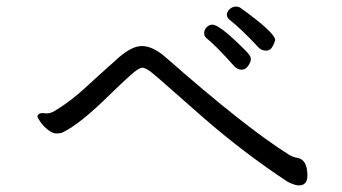

<svg xmlns="http://www.w3.org/2000/svg" viewBox="-20 -672 1040 584"><path d="M767 -527Q776 -518 789.5 -518Q803 -518 810 -532.5Q817 -547 817 -550Q817 -572 713 -647Q707 -652 697 -652Q687 -652 678.5 -644Q670 -636 670 -627.5Q670 -619 677 -613Q714 -584 767 -527ZM626 -597Q616 -597 608.5 -589Q601 -581 601 -571.5Q601 -562 608 -556Q636 -534 693 -470Q703 -460 715 -460Q727 -460 735 -472Q743 -484 743 -491Q743 -498 739.5 -503.5Q736 -509 722 -523Q648 -597 626 -597ZM329 -486Q287 -449 241 -406.5Q195 -364 147 -335Q131 -325 116 -327.5Q101 -330 95 -322Q94 -321 94 -317.5Q94 -314 103 -301Q112 -288 126 -277Q140 -266 151.5 -266Q163 -266 170 -269Q223 -294 316 -386Q350 -419 376 -442.5Q402 -466 413 -466Q424 -466 445 -448.5Q466 -431 506.5 -395Q547 -359 601 -312Q723 -206 855 -119Q877 -108 889 -108Q915 -108 915 -138Q915 -187 884 -192Q873 -193 858 -202Q726 -285 487 -495Q446 -532 411.5 -532Q377 -532 329 -486Z"/></svg>

Font: LXGW WenKai TC
Style: Regular
Weight: 400
Designer: LXGW / Fontworks Inc.
Foundry: LXGW / Fontworks Inc.
Version: Version 1.330